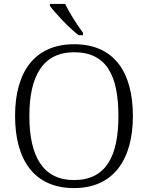

<svg xmlns="http://www.w3.org/2000/svg" viewBox="-20 -951 757 981"><path d="M382 -771H404V-784C375 -822 334 -886 313 -931H235V-921C260 -886 334 -807 382 -771ZM358 10C560 10 659 -136 659 -358C659 -585 561 -725 359 -725C158 -725 57 -585 57 -359C57 -132 156 10 358 10ZM358 -31C200 -31 130 -152 130 -358C130 -564 200 -684 359 -684C525 -684 585 -564 585 -358C585 -153 522 -31 358 -31Z"/></svg>

Font: Noto Serif Devanagari Light
Style: Regular
Weight: 300
Designer: Universal Thirst, Indian Type Foundry and the Monotype Design Team
Foundry: Monotype Imaging Inc.
Version: Version 2.004